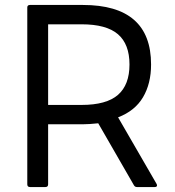

<svg xmlns="http://www.w3.org/2000/svg" viewBox="-20 -754 705 774"><path d="M101 0Q90 0 90 -11V-724Q90 -734 101 -734H314Q589 -734 589 -494Q589 -417 556.5 -362Q524 -307 456 -281L611 -13Q613 -9 613 -7Q613 0 604 0H532Q524 0 520 -7L376 -257Q338 -253 314 -253H174V-11Q174 0 163 0ZM309 -331Q409 -331 455.5 -371.5Q502 -412 502 -494Q502 -576 455.5 -616Q409 -656 309 -656H174V-331Z"/></svg>

Font: LINE Seed Sans KR Regular
Style: Regular
Weight: 400
Designer: LINE VX Design & Sandoll Inc & Dalton Maag Ltd
Foundry: Sandoll Inc.
Version: Version 1.000